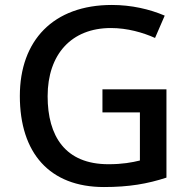

<svg xmlns="http://www.w3.org/2000/svg" viewBox="-20 -744 767 774"><path d="M393 -384V-291H544V-97C511 -89 474 -82 417 -82C243 -82 172 -195 172 -356C172 -525 268 -631 427 -631C493 -631 556 -613 605 -591L644 -681C583 -707 510 -724 431 -724C195 -724 60 -581 60 -357C60 -127 180 10 399 10C500 10 575 -3 651 -28V-384Z"/></svg>

Font: Noto Sans Malayalam Medium
Style: Regular
Weight: 500
Designer: Jelle Bosma - Monotype Design Team
Foundry: Monotype Imaging Inc.
Version: Version 2.104